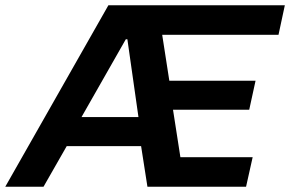

<svg xmlns="http://www.w3.org/2000/svg" viewBox="-55 -708 1100 728"><path d="M-35 0 356 -688H1025L1001 -576H560L587 -402H914L890 -292H601L629 -112H903L878 0H504L480 -154H198L110 0ZM254 -264H470L428 -559H422Z"/></svg>

Font: Saira SemiBold
Style: Italic
Weight: 600
Italic angle: -12°
Designer: Hector Gatti with collaboration of the Omnibus-Type team
Foundry: Omnibus-Type
Version: Version 1.100; ttfautohint (v1.8.3)